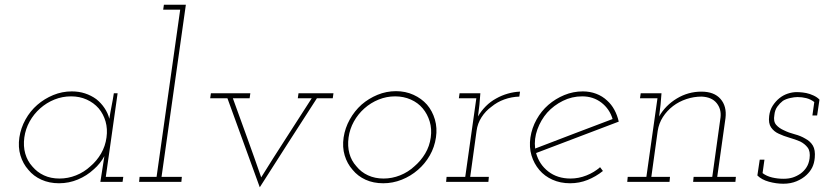

<svg xmlns="http://www.w3.org/2000/svg" viewBox="-20 -770 3490 813"><path d="M62 -188Q56 -147 66.5 -112Q77 -77 100 -51Q122 -24 155.5 -9Q189 6 230 6Q272 6 310 -10Q348 -26 377 -53Q391 -65 402.5 -79.5Q414 -94 422 -109Q420 -94 417.5 -80Q415 -66 413 -51L405 0H499L502 -21H428L478 -375H462Q458 -348 452.5 -321Q447 -294 443 -267Q437 -291 422.5 -312.5Q408 -334 388 -350Q366 -366 340 -374.5Q314 -383 284 -383Q243 -383 205.5 -367.5Q168 -352 138 -326Q108 -300 88 -264Q68 -228 62 -188ZM83 -188Q88 -224 105.5 -255.5Q123 -287 150 -311Q177 -335 210.5 -348.5Q244 -362 281 -362Q317 -362 347 -348.5Q377 -335 398 -311Q418 -287 427 -255.5Q436 -224 431 -188Q426 -151 408 -120Q390 -89 363 -66Q336 -41 302 -27.5Q268 -14 232 -14Q195 -14 166 -27.5Q137 -41 117 -65Q96 -88 87 -119.5Q78 -151 83 -188Z M571 -21 569 0H748L750 -21H664L767 -750H674L671 -729H743L643 -21Z M873 -375 870 -354H943Q977 -259 1011.5 -165.5Q1046 -72 1080 23Q1140 -72 1200.5 -165.5Q1261 -259 1322 -354H1389L1392 -375H1244L1241 -354H1300Q1245 -268 1190 -183Q1135 -98 1086 -19Q1057 -103 1026.5 -187Q996 -271 966 -354H1037L1040 -375Z M1435 -188Q1429 -147 1439.5 -112Q1450 -77 1473 -51Q1495 -24 1528 -9Q1561 6 1603 6Q1643 6 1681 -9Q1719 -24 1750 -51Q1780 -77 1800 -112Q1820 -147 1826 -188Q1832 -228 1821.5 -264Q1811 -300 1788 -327Q1765 -353 1731 -368.5Q1697 -384 1657 -384Q1616 -384 1578.5 -368.5Q1541 -353 1511 -327Q1481 -300 1461 -264Q1441 -228 1435 -188ZM1456 -188Q1461 -224 1478.5 -255.5Q1496 -287 1523 -311Q1550 -335 1583.5 -348.5Q1617 -362 1653 -362Q1689 -362 1719.5 -348.5Q1750 -335 1770 -311Q1790 -287 1799.5 -255.5Q1809 -224 1804 -188Q1799 -151 1780.5 -120Q1762 -89 1735 -66Q1708 -41 1674 -27.5Q1640 -14 1604 -14Q1568 -14 1538.5 -27.5Q1509 -41 1489 -66Q1468 -89 1459.5 -120Q1451 -151 1456 -188Z M1871 -21 1869 0H2048L2050 -21H1971L1998 -216Q2002 -247 2019 -273.5Q2036 -300 2061 -318Q2085 -338 2115.5 -349Q2146 -360 2179 -361L2182 -382Q2156 -381 2130 -373.5Q2104 -366 2081 -353Q2057 -340 2037.5 -320.5Q2018 -301 2004 -277Q2006 -291 2007 -301.5Q2008 -312 2010 -326L2014 -375H1926L1923 -354H1997L1950 -21Z M2445 -362Q2492 -362 2526.5 -335.5Q2561 -309 2574 -266Q2492 -235 2410.5 -204Q2329 -173 2246 -141Q2241 -182 2255.5 -222Q2270 -262 2297 -293Q2325 -324 2363.5 -343Q2402 -362 2445 -362ZM2600 -255Q2594 -282 2581.5 -305Q2569 -328 2551 -344Q2531 -363 2504.5 -373Q2478 -383 2448 -383Q2407 -383 2369.5 -367.5Q2332 -352 2302 -326Q2272 -300 2252 -264Q2232 -228 2226 -188Q2220 -147 2230.5 -112Q2241 -77 2264 -50Q2286 -24 2319.5 -9Q2353 6 2394 6Q2433 6 2468 -8Q2503 -22 2533 -46Q2530 -50 2527 -54Q2524 -58 2521 -62Q2496 -40 2463 -27Q2430 -14 2396 -14Q2340 -14 2301.5 -44Q2263 -74 2250 -122Q2338 -156 2425 -188.5Q2512 -221 2600 -255Z M2917 -21 2915 0H3094L3096 -21H3017L3052 -270Q3058 -320 3031 -351Q3004 -382 2950 -382Q2894 -382 2846 -353Q2798 -324 2771 -277Q2773 -291 2774 -301.5Q2775 -312 2777 -326L2781 -375H2693L2690 -354H2764L2717 -21H2638L2636 0H2815L2817 -21H2738L2765 -216Q2770 -248 2787 -274.5Q2804 -301 2830 -321Q2855 -340 2886.5 -350.5Q2918 -361 2951 -361Q2994 -359 3014.5 -333.5Q3035 -308 3031 -273L2996 -21Z M3187 -27Q3205 -9 3236 -0.5Q3267 8 3297 8Q3328 8 3353 -2.5Q3378 -13 3395 -29Q3411 -44 3419.5 -61.5Q3428 -79 3430 -102Q3433 -135 3422 -153.5Q3411 -172 3390 -183Q3370 -195 3345 -201.5Q3320 -208 3300 -218Q3279 -227 3266.5 -241.5Q3254 -256 3259 -283Q3261 -304 3271.5 -318.5Q3282 -333 3295 -343Q3308 -351 3326 -355Q3344 -359 3357 -359Q3376 -359 3394 -354.5Q3412 -350 3428 -338L3420 -281H3440L3450 -348Q3441 -358 3425 -365.5Q3409 -373 3394 -376Q3378 -379 3366.5 -379.5Q3355 -380 3354 -380Q3335 -380 3315.5 -373.5Q3296 -367 3280 -354Q3264 -341 3252 -322.5Q3240 -304 3237 -279Q3233 -248 3245 -230.5Q3257 -213 3277 -204Q3298 -194 3322.5 -187Q3347 -180 3368 -171Q3388 -161 3400 -145Q3412 -129 3408 -99Q3405 -77 3395 -61.5Q3385 -46 3370 -35Q3354 -24 3337 -18.5Q3320 -13 3297 -13Q3273 -13 3249.5 -18.5Q3226 -24 3209 -37L3217 -94H3197Z"/></svg>

Font: Josefin Slab Thin ExtraLight
Style: Italic
Weight: 250
Italic angle: -12°
Version: Version 2.000